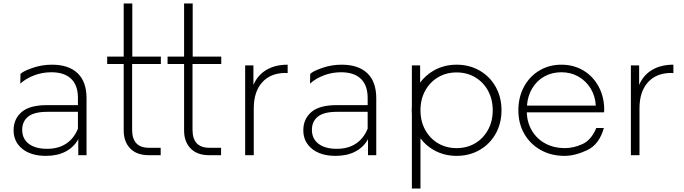

<svg xmlns="http://www.w3.org/2000/svg" viewBox="-20 -902 3975 1116"><path d="M282 -526Q379 -526 431 -476.5Q483 -427 483 -331V0H435V-93Q410 -47 362 -21.5Q314 4 247 4Q160 4 109.5 -37Q59 -78 59 -145Q59 -210 105.5 -250.5Q152 -291 254 -291H433V-333Q433 -406 393.5 -444Q354 -482 278 -482Q226 -482 178.5 -464Q131 -446 98 -416L99 -472Q112 -487 167 -506.5Q222 -526 282 -526ZM254 -37Q319 -37 364.5 -67Q410 -97 433 -154V-252H255Q178 -252 143.5 -224Q109 -196 109 -147Q109 -96 147 -66.5Q185 -37 254 -37Z M846 -43H914V0H844Q775 0 737 -39Q699 -78 699 -144V-530H603V-573H699V-882H749V-573H915V-530H748V-148Q748 -43 846 -43Z M1197 -43H1265V0H1195Q1126 0 1088 -39Q1050 -78 1050 -144V-530H954V-573H1050V-882H1100V-573H1266V-530H1099V-148Q1099 -43 1197 -43Z M1453 -408Q1477 -465 1528 -495.5Q1579 -526 1652 -526V-477L1640 -478Q1553 -478 1504 -423.5Q1455 -369 1455 -272V0H1405V-522H1453Z M1966 -526Q2063 -526 2115 -476.5Q2167 -427 2167 -331V0H2119V-93Q2094 -47 2046 -21.5Q1998 4 1931 4Q1844 4 1793.5 -37Q1743 -78 1743 -145Q1743 -210 1789.5 -250.5Q1836 -291 1938 -291H2117V-333Q2117 -406 2077.5 -444Q2038 -482 1962 -482Q1910 -482 1862.5 -464Q1815 -446 1782 -416L1783 -472Q1796 -487 1851 -506.5Q1906 -526 1966 -526ZM1938 -37Q2003 -37 2048.5 -67Q2094 -97 2117 -154V-252H1939Q1862 -252 1827.5 -224Q1793 -196 1793 -147Q1793 -96 1831 -66.5Q1869 -37 1938 -37Z M2634 4Q2561 4 2501 -30Q2455 -56 2424 -98V194H2374V-236Q2373 -248 2373 -261Q2373 -274 2374 -286V-522H2422V-422Q2454 -465 2501 -492Q2561 -526 2634 -526Q2708 -526 2767.5 -492Q2827 -458 2861 -397.5Q2895 -337 2895 -261Q2895 -185 2861 -124.5Q2827 -64 2767.5 -30Q2708 4 2634 4ZM2634 -41Q2694 -41 2741.5 -69Q2789 -97 2816.5 -147Q2844 -197 2844 -261Q2844 -325 2816.5 -375Q2789 -425 2741.5 -453Q2694 -481 2634 -481Q2574 -481 2526.5 -453Q2479 -425 2451.5 -375Q2424 -325 2424 -261Q2424 -197 2451.5 -147Q2479 -97 2526.5 -69Q2574 -41 2634 -41Z M3491 -249H3042Q3044 -188 3073 -140.5Q3102 -93 3151.5 -67Q3201 -41 3263 -41Q3314 -41 3365.5 -64.5Q3417 -88 3446 -158H3490Q3463 -62 3392.5 -29Q3322 4 3262 4Q3184 4 3123 -30Q3062 -64 3027.5 -124Q2993 -184 2993 -261Q2993 -337 3025.5 -397.5Q3058 -458 3115 -492Q3172 -526 3243 -526Q3314 -526 3370.5 -492.5Q3427 -459 3459.5 -399Q3492 -339 3492 -263ZM3243 -482Q3188 -482 3144 -457.5Q3100 -433 3073.5 -388.5Q3047 -344 3043 -288H3443Q3440 -344 3413 -388Q3386 -432 3342 -457Q3298 -482 3243 -482Z M3695 -408Q3719 -465 3770 -495.5Q3821 -526 3894 -526V-477L3882 -478Q3795 -478 3746 -423.5Q3697 -369 3697 -272V0H3647V-522H3695Z"/></svg>

Font: Hilab Light
Style: Regular
Weight: 300
Designer: Cristianderson Lima
Foundry: Cristianderson
Version: Version 1.0